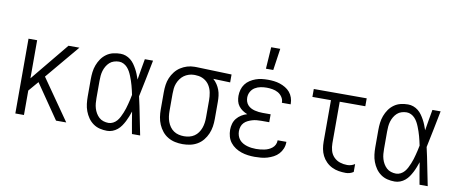

<svg xmlns="http://www.w3.org/2000/svg" viewBox="-66 -1029 3133 1315"><g transform="rotate(10 1500.0 -371.5)"><path d="M436 0H365L201 -239L142 -170V0H82V-520H142V-255L360 -520H436L238 -284Z M721 8Q695 8 670 2Q645 -4 624 -19Q603 -34 588.5 -55Q574 -76 565 -100Q556 -124 553 -149.5Q550 -175 550 -200V-320Q550 -345 553 -370.5Q556 -396 565 -420Q574 -444 588.5 -465Q603 -486 624 -501Q645 -516 670 -522Q695 -528 721 -528Q740 -528 758 -521.5Q776 -515 791 -503Q806 -491 817 -475.5Q828 -460 837 -443.5Q846 -427 853 -409.5Q860 -392 866 -374Q872 -410 878 -446.5Q884 -483 891 -520H948Q935 -456 922.5 -391.5Q910 -327 896 -263Q911 -198 923.5 -132Q936 -66 950 0H893Q886 -38 879.5 -76Q873 -114 867 -152Q861 -134 854 -116Q847 -98 838 -80.5Q829 -63 818 -47Q807 -31 792 -18.5Q777 -6 758.5 1Q740 8 721 8ZM721 -47Q737 -47 752.5 -55Q768 -63 779 -76Q790 -89 797.5 -104Q805 -119 811.5 -134.5Q818 -150 823 -166Q828 -182 832 -198Q836 -214 840 -230.5Q844 -247 847 -264Q844 -280 840 -296Q836 -312 832 -327.5Q828 -343 822.5 -358.5Q817 -374 811 -389.5Q805 -405 797 -419.5Q789 -434 778 -446Q767 -458 752 -465.5Q737 -473 721 -473Q703 -473 685.5 -467.5Q668 -462 655 -450Q642 -438 633 -422.5Q624 -407 619 -390Q614 -373 612.5 -355.5Q611 -338 611 -320V-200Q611 -182 612.5 -164.5Q614 -147 619 -130Q624 -113 633 -97.5Q642 -82 655 -70Q668 -58 685.5 -52.5Q703 -47 721 -47Z M1246 8Q1219 8 1193 2.5Q1167 -3 1144 -16.5Q1121 -30 1104 -51Q1087 -72 1076.5 -96.5Q1066 -121 1062 -147Q1058 -173 1058 -200V-320Q1058 -346 1061.5 -371.5Q1065 -397 1075 -420.5Q1085 -444 1101 -464.5Q1117 -485 1138.5 -499Q1160 -513 1184.5 -520.5Q1209 -528 1235 -528H1250L1494 -520V-465L1376 -469Q1392 -455 1403.5 -437.5Q1415 -420 1422 -401Q1429 -382 1431.5 -361.5Q1434 -341 1434 -320V-200Q1434 -173 1430 -147Q1426 -121 1415.5 -96.5Q1405 -72 1388 -51Q1371 -30 1348 -16.5Q1325 -3 1299 2.5Q1273 8 1246 8ZM1246 -47Q1265 -47 1283.5 -51.5Q1302 -56 1317.5 -66.5Q1333 -77 1344 -92.5Q1355 -108 1361.5 -126Q1368 -144 1370.5 -162.5Q1373 -181 1373 -200V-320Q1373 -346 1368 -372.5Q1363 -399 1349 -421.5Q1335 -444 1311.5 -457.5Q1288 -471 1261 -472L1250 -473H1241Q1223 -473 1205 -467Q1187 -461 1172.5 -450.5Q1158 -440 1147 -424.5Q1136 -409 1129.5 -392Q1123 -375 1121 -356.5Q1119 -338 1119 -320V-200Q1119 -181 1121.5 -162.5Q1124 -144 1130.5 -126Q1137 -108 1148 -92.5Q1159 -77 1174.5 -66.5Q1190 -56 1208.5 -51.5Q1227 -47 1246 -47Z M1747 8Q1724 8 1700.5 5Q1677 2 1654.5 -5.5Q1632 -13 1612 -26Q1592 -39 1577.5 -57.5Q1563 -76 1556.5 -99Q1550 -122 1550 -146Q1550 -167 1556 -188Q1562 -209 1575.5 -225.5Q1589 -242 1607.5 -253.5Q1626 -265 1647 -271Q1629 -278 1613.5 -288.5Q1598 -299 1586.5 -314Q1575 -329 1570.5 -347.5Q1566 -366 1566 -384Q1566 -406 1572 -427.5Q1578 -449 1591 -466.5Q1604 -484 1622.5 -496Q1641 -508 1661.5 -515.5Q1682 -523 1703.5 -525.5Q1725 -528 1747 -528Q1768 -528 1789 -525.5Q1810 -523 1830 -516.5Q1850 -510 1868.5 -499Q1887 -488 1900.5 -472Q1914 -456 1921 -435.5Q1928 -415 1928 -394V-389H1867V-392Q1867 -412 1855 -429.5Q1843 -447 1825.5 -456.5Q1808 -466 1787.5 -469.5Q1767 -473 1747 -473Q1726 -473 1705 -469Q1684 -465 1666 -454Q1648 -443 1637.5 -424Q1627 -405 1627 -383Q1627 -369 1631.5 -355.5Q1636 -342 1645.5 -331.5Q1655 -321 1667.5 -314.5Q1680 -308 1694 -304.5Q1708 -301 1722 -299.5Q1736 -298 1750 -298H1805V-243H1750Q1734 -243 1718 -241.5Q1702 -240 1687 -235.5Q1672 -231 1657.5 -224Q1643 -217 1632 -205.5Q1621 -194 1616 -178.5Q1611 -163 1611 -147Q1611 -131 1616 -115.5Q1621 -100 1631 -88Q1641 -76 1655 -68Q1669 -60 1684.5 -55.5Q1700 -51 1715.5 -49Q1731 -47 1747 -47Q1762 -47 1776.5 -48.5Q1791 -50 1805.5 -53Q1820 -56 1833.5 -62Q1847 -68 1858.5 -77.5Q1870 -87 1876.5 -100.5Q1883 -114 1883 -129V-131H1944V-128Q1944 -105 1935.5 -84Q1927 -63 1912 -46.5Q1897 -30 1877 -19.5Q1857 -9 1835.5 -2.5Q1814 4 1791.5 6Q1769 8 1747 8ZM1719 -600 1729 -751H1792L1770 -600Z M2381 8Q2356 8 2331.5 4Q2307 0 2284.5 -11Q2262 -22 2244 -40Q2226 -58 2215 -80Q2204 -102 2199.5 -126.5Q2195 -151 2195 -176V-465H2066V-520H2434V-465H2256V-176Q2256 -150 2263 -125Q2270 -100 2288 -81.5Q2306 -63 2330.5 -55Q2355 -47 2381 -47Q2395 -47 2408.5 -51Q2422 -55 2434 -63V-8Q2422 0 2408.5 4Q2395 8 2381 8Z M2721 8Q2695 8 2670 2Q2645 -4 2624 -19Q2603 -34 2588.5 -55Q2574 -76 2565 -100Q2556 -124 2553 -149.5Q2550 -175 2550 -200V-320Q2550 -345 2553 -370.5Q2556 -396 2565 -420Q2574 -444 2588.5 -465Q2603 -486 2624 -501Q2645 -516 2670 -522Q2695 -528 2721 -528Q2740 -528 2758 -521.5Q2776 -515 2791 -503Q2806 -491 2817 -475.5Q2828 -460 2837 -443.5Q2846 -427 2853 -409.5Q2860 -392 2866 -374Q2872 -410 2878 -446.5Q2884 -483 2891 -520H2948Q2935 -456 2922.5 -391.5Q2910 -327 2896 -263Q2911 -198 2923.5 -132Q2936 -66 2950 0H2893Q2886 -38 2879.5 -76Q2873 -114 2867 -152Q2861 -134 2854 -116Q2847 -98 2838 -80.5Q2829 -63 2818 -47Q2807 -31 2792 -18.5Q2777 -6 2758.5 1Q2740 8 2721 8ZM2721 -47Q2737 -47 2752.5 -55Q2768 -63 2779 -76Q2790 -89 2797.5 -104Q2805 -119 2811.5 -134.5Q2818 -150 2823 -166Q2828 -182 2832 -198Q2836 -214 2840 -230.5Q2844 -247 2847 -264Q2844 -280 2840 -296Q2836 -312 2832 -327.5Q2828 -343 2822.5 -358.5Q2817 -374 2811 -389.5Q2805 -405 2797 -419.5Q2789 -434 2778 -446Q2767 -458 2752 -465.5Q2737 -473 2721 -473Q2703 -473 2685.5 -467.5Q2668 -462 2655 -450Q2642 -438 2633 -422.5Q2624 -407 2619 -390Q2614 -373 2612.5 -355.5Q2611 -338 2611 -320V-200Q2611 -182 2612.5 -164.5Q2614 -147 2619 -130Q2624 -113 2633 -97.5Q2642 -82 2655 -70Q2668 -58 2685.5 -52.5Q2703 -47 2721 -47Z"/></g></svg>

Font: Iosevka Light
Style: Regular
Weight: 300
Monospace: yes
Designer: Belleve Invis
Foundry: Belleve Invis
Version: Version 32.5.0; ttfautohint (v1.8.4)